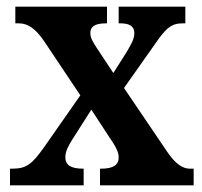

<svg xmlns="http://www.w3.org/2000/svg" viewBox="-20 -556 606 576"><path d="M10 0H231V-50H229C191 -50 176 -62 176 -84C176 -102 185 -118 196 -136L254 -227L303 -152C331 -112 336 -98 336 -83C336 -61 319 -50 284 -50H280V0H561V-50H549C528 -50 505 -65 480 -103L352 -292L443 -421C479 -474 495 -486 529 -486H536V-536H336V-486H340C365 -486 383 -480 383 -456C383 -438 372 -421 360 -400L320 -337L271 -411C258 -431 251 -443 251 -457C251 -473 260 -486 298 -486H301V-536H26V-486H37C65 -486 88 -468 112 -433L221 -270L112 -114C77 -65 60 -50 18 -50H10Z"/></svg>

Font: Noto Serif Tamil Condensed
Style: Bold Italic
Weight: 700
Width: 3
Italic angle: -12°
Designer: Indian Type Foundry, Tom Grace, and the Monotype Design Team
Foundry: Monotype Imaging Inc.
Version: Version 2.003